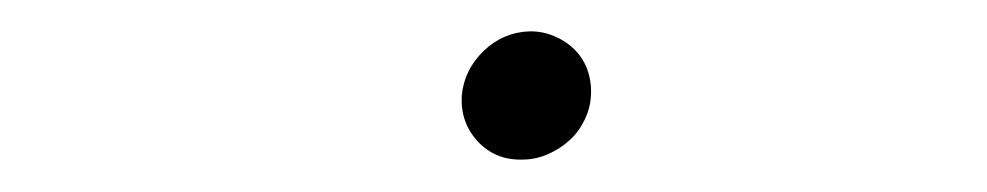

<svg xmlns="http://www.w3.org/2000/svg" viewBox="-20 -411 627 122"><path d="M273.4 -350.1Q274.9 -366.7 287.4 -378.7Q299.8 -390.6 316.9 -391.1Q325.2 -391.1 332.5 -387.9Q339.8 -384.8 345.2 -379.4Q350.6 -374 353.3 -366.5Q356 -358.9 355.5 -350.1Q355 -341.8 351.3 -334.5Q347.7 -327.1 341.8 -321.8Q335.9 -316.4 328.1 -313Q320.3 -309.6 312 -309.6Q294.9 -309.1 283.7 -321Q272.5 -333 273.4 -350.1Z"/></svg>

Font: Roboto Mono Light
Style: Italic
Weight: 300
Designer: Google
Version: Version 2.000985; 2015; ttfautohint (v1.3)